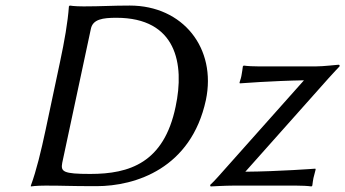

<svg xmlns="http://www.w3.org/2000/svg" viewBox="-20 -668 1242 691"><path d="M281 -645C247 -645 231 -648 231 -648L228 -645C224 -588 212 -520 196 -445L144 -200C128 -125 111 -54 91 0V3C91 3 109 0 144 0C215 0 224 2 327 2C468 2 668 -62 721 -308C760 -494 639 -648 447 -648C383 -648 345 -645 281 -645ZM204 -82 307 -564C314 -599 350 -604 399 -604C615 -604 645 -438 612 -284C570 -82 446 -42 305 -42C207 -42 198 -50 204 -82ZM863 -50 1163 -387C1186 -412 1195 -422 1202 -429C1203 -433 1202 -435 1198 -435C1193 -435 1145 -429 1116 -429H912C892 -429 871 -430 857 -432L854 -429C852 -416 852 -411 850 -402C849 -393 845 -379 842 -371L843 -368C843 -368 959 -377 1074 -379L765 -32C754 -20 746 -11 736 -2L738 3C738 3 792 0 820 0H1046C1066 0 1087 1 1101 3L1104 0C1106 -13 1106 -18 1108 -27C1110 -36 1114 -50 1116 -58L1115 -61C1115 -61 984 -51 863 -50Z"/></svg>

Font: Libertinus Sans
Style: Italic
Weight: 400
Italic angle: -12°
Designer: Philipp H. Poll, Khaled Hosny
Foundry: Caleb Maclennan
Version: Version 7.050;RELEASE